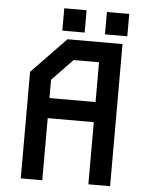

<svg xmlns="http://www.w3.org/2000/svg" viewBox="-58 -896 715 942"><g transform="rotate(5 300.0 -425.0)"><path d="M249 -700 80 -525V0H186V-306H413V0H520V-700ZM186 -495 288 -601H413V-405H186ZM220 -740V-850H330V-740ZM430 -740V-850H540V-740Z"/></g></svg>

Font: Kode Mono SemiBold
Style: Regular
Weight: 600
Monospace: yes
Designer: Isa Ozler
Foundry: Kadena LLC
Version: Version 1.206;gftools[0.9.28]